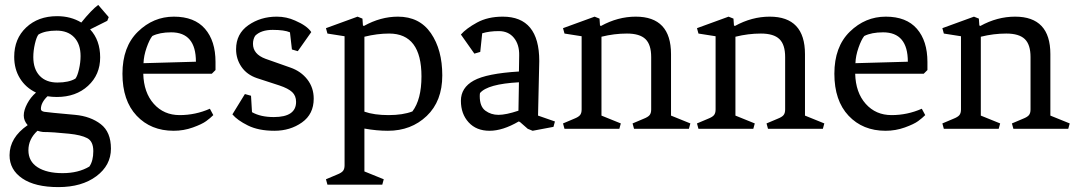

<svg xmlns="http://www.w3.org/2000/svg" viewBox="-20 -526 4391 784"><path d="M348 -406Q389 -362 389 -291.5Q389 -221 339.5 -175.5Q290 -130 212 -130Q192 -130 174 -133Q147 -107 147 -81Q147 -72 161 -69.5Q175 -67 287 -57Q350 -51 391.5 -19Q433 13 433 81Q433 149 373.5 193.5Q314 238 218.5 238Q123 238 71 202.5Q19 167 19 108Q19 36 93 -15Q77 -33 77 -54.5Q77 -76 91 -102.5Q105 -129 127 -148Q85 -168 61.5 -206Q38 -244 38 -294Q38 -368 87 -414Q136 -460 213 -460Q269 -460 312 -434Q353 -485 381 -506L424 -456L418 -441Q361 -413 348 -406ZM133 8Q96 42 96 87.5Q96 133 133.5 157Q171 181 235.5 181Q300 181 345 154Q361 131 361 91Q361 51 336 38Q311 25 262 20Q195 13 156 13Q146 12 133 8ZM116 -293Q116 -244 142 -216.5Q168 -189 214.5 -189Q261 -189 288 -205Q296 -215 302.5 -243Q309 -271 309 -297Q309 -346 283 -373.5Q257 -401 210.5 -401Q164 -401 137 -385Q129 -375 122.5 -347Q116 -319 116 -293Z M860 -273V-240L845 -225H565Q567 -148 608 -102Q649 -56 713.5 -56Q778 -56 837 -82L851 -56Q839 -44 822 -31.5Q805 -19 767.5 -5.5Q730 8 689 8Q596 8 538 -53.5Q480 -115 480 -225Q480 -335 543 -396.5Q606 -458 690 -458Q774 -458 817 -408.5Q860 -359 860 -273ZM679 -394Q632 -394 602 -379Q590 -364 578.5 -331Q567 -298 566 -268L780 -274Q780 -394 679 -394Z M1164 -394Q1141 -404 1093.5 -404Q1046 -404 1022 -380Q1013 -366 1013 -347Q1013 -305 1064 -286L1166 -250Q1209 -235 1235 -201.5Q1261 -168 1261 -123Q1261 -60 1213 -26Q1165 8 1100.5 8Q1036 8 992.5 -13.5Q949 -35 929 -59L980 -142L1005 -135L1009 -68Q1044 -48 1098 -48Q1189 -48 1189 -110Q1189 -135 1173 -150Q1157 -165 1121 -177L1029 -207Q988 -221 966 -253Q944 -285 944 -325Q944 -388 994 -423Q1044 -458 1110 -458Q1150 -458 1185 -442Q1234 -421 1251 -395L1196 -317L1172 -324Z M1605 -458Q1693 -458 1739.5 -390.5Q1786 -323 1786 -218Q1786 -113 1722.5 -52.5Q1659 8 1564 8Q1518 8 1468 -1V174L1547 206L1541 228H1317L1311 206L1356 187Q1374 180 1380.5 172Q1387 164 1387 149V-378L1317 -389L1311 -411L1440 -458L1460 -450L1462 -422L1466 -420Q1534 -458 1605 -458ZM1468 -70Q1508 -56 1566.5 -56Q1625 -56 1664 -71Q1701 -120 1701 -214Q1701 -389 1569 -389Q1520 -389 1468 -376Z M2097 -74 2099 -190Q1971 -183 1940 -146Q1939 -141 1939 -133Q1939 -91 1962 -74Q1985 -57 2015.5 -57Q2046 -57 2097 -74ZM2098 -30Q2033 8 1979 8Q1925 8 1893.5 -26.5Q1862 -61 1862 -114.5Q1862 -168 1914.5 -197Q1967 -226 2099 -234L2100 -299Q2101 -344 2078.5 -371.5Q2056 -399 2017 -399Q1978 -399 1949 -390L1941 -314L1917 -307L1862 -385Q1884 -410 1928 -434Q1972 -458 2033 -458Q2182 -458 2182 -277L2177 -54L2246 -30L2240 -8L2155 8L2135 0L2103 -28Z M2639 -293Q2639 -344 2615.5 -366.5Q2592 -389 2540 -389Q2488 -389 2436 -376V-54L2515 -22L2509 0H2285L2279 -22L2324 -41Q2342 -48 2348.5 -56Q2355 -64 2355 -79V-378L2285 -389L2279 -411L2408 -458L2428 -450L2430 -422L2434 -420Q2503 -458 2576 -458Q2720 -458 2720 -305V-54L2799 -22L2793 0H2569L2563 -22L2608 -41Q2626 -48 2632.5 -56Q2639 -64 2639 -79Z M3186 -293Q3186 -344 3162.5 -366.5Q3139 -389 3087 -389Q3035 -389 2983 -376V-54L3062 -22L3056 0H2832L2826 -22L2871 -41Q2889 -48 2895.5 -56Q2902 -64 2902 -79V-378L2832 -389L2826 -411L2955 -458L2975 -450L2977 -422L2981 -420Q3050 -458 3123 -458Q3267 -458 3267 -305V-54L3346 -22L3340 0H3116L3110 -22L3155 -41Q3173 -48 3179.5 -56Q3186 -64 3186 -79Z M3767 -273V-240L3752 -225H3472Q3474 -148 3515 -102Q3556 -56 3620.5 -56Q3685 -56 3744 -82L3758 -56Q3746 -44 3729 -31.5Q3712 -19 3674.5 -5.5Q3637 8 3596 8Q3503 8 3445 -53.5Q3387 -115 3387 -225Q3387 -335 3450 -396.5Q3513 -458 3597 -458Q3681 -458 3724 -408.5Q3767 -359 3767 -273ZM3586 -394Q3539 -394 3509 -379Q3497 -364 3485.5 -331Q3474 -298 3473 -268L3687 -274Q3687 -394 3586 -394Z M4188 -293Q4188 -344 4164.5 -366.5Q4141 -389 4089 -389Q4037 -389 3985 -376V-54L4064 -22L4058 0H3834L3828 -22L3873 -41Q3891 -48 3897.5 -56Q3904 -64 3904 -79V-378L3834 -389L3828 -411L3957 -458L3977 -450L3979 -422L3983 -420Q4052 -458 4125 -458Q4269 -458 4269 -305V-54L4348 -22L4342 0H4118L4112 -22L4157 -41Q4175 -48 4181.5 -56Q4188 -64 4188 -79Z"/></svg>

Font: Fenix
Style: Regular
Weight: 400
Designer: Fernando Diaz
Foundry: Fernando Diaz
Version: 004.301